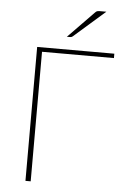

<svg xmlns="http://www.w3.org/2000/svg" viewBox="-61 -961 653 1004"><g transform="rotate(5 266.0 -459.0)"><path d="M516.5 -680H139V0H111.5V-703H516.5ZM456 -918 291.5 -774Q286.5 -769.5 278.5 -769.5H261.5L397.5 -909Q402.5 -914.5 407.5 -916.2Q412.5 -918 422.5 -918Z"/></g></svg>

Font: Lato 2
Style: Regular
Weight: 200
Designer: Lukasz Dziedzic with Adam Twardoch and Botio Nikoltchev
Foundry: tyPoland Lukasz Dziedzic
Version: Version 2.015; 2015-08-06; http://www.latofonts.com/